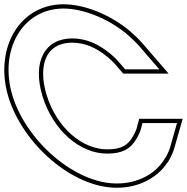

<svg xmlns="http://www.w3.org/2000/svg" viewBox="-179 -810 876 900"><path d="M479.5 -198 488.8 -233H650.8L620.9 -128C615.6 -106 605 -85 595.9 -69H594.9C554.6 2 469.6 51 367.3 50C174.3 50 -53.3 -145 -120.1 -360C-185.5 -574 -75.1 -769 117.6 -770C211.6 -770 327 -723 413.7 -652L415 -651C434.2 -634 459.2 -611 477.9 -589L567.7 -485H407.7L376.7 -521C364.4 -535 353.1 -546 338.4 -558C278.4 -607 223.7 -629 160.4 -630C30.4 -630 -28.3 -521 19.9 -360C69.5 -198 196.8 -89 324.5 -90C393.5 -90 433.8 -112 461.8 -161C469.5 -175 475.1 -186 479.5 -198ZM460.4 -204C456.1 -192.6 451.6 -184 444.3 -170.8C420.1 -128.3 388.7 -110 324.4 -110C208.3 -109.1 86.8 -209.8 39.1 -365.8C28.3 -401.6 23.3 -434.6 23.2 -463.4C22.9 -557 71.9 -610 160.2 -610C218.3 -609.1 268.2 -589.5 325.7 -542.5C339.7 -531.1 350.1 -521 361.6 -507.9L398.6 -465H611.4L493.1 -602C473.3 -625.3 447.7 -648.8 428.2 -666L427.7 -666.4L426.1 -667.7C335.2 -741.8 217.8 -790 117.5 -790C89.1 -789.9 62.3 -785.8 37.3 -778.2C-121.4 -730.1 -197.9 -546.1 -139.2 -354.1C-70.2 -132 162.5 70 367.2 70C471.4 71 560.1 22.7 606.2 -49H607.5L613.3 -59.1C622.8 -75.8 634.2 -98.7 640.2 -123L677.3 -253H473.4Z"/></svg>

Font: Nordica Plus
Style: NordicaClassicRgOpOblOl
Weight: 500
Version: Version 1.01